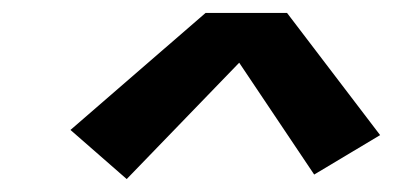

<svg xmlns="http://www.w3.org/2000/svg" viewBox="-20 -730 640 297"><path d="M176 -453 89 -529 298 -710H424L568 -521L466 -460L350 -633Z"/></svg>

Font: Iosevka Curly Slab ExObl
Style: Bold
Weight: 700
Width: 7
Italic angle: -9°
Monospace: yes
Designer: Belleve Invis
Foundry: Belleve Invis
Version: Version 11.0.0; ttfautohint (v1.8.3)